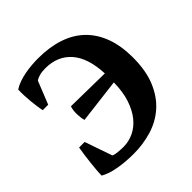

<svg xmlns="http://www.w3.org/2000/svg" viewBox="-189 -864 1028 1028"><g transform="rotate(-45 325.0 -350.0)"><path d="M191 -303Q185 -323 184 -352.5Q183 -382 191 -406L444 -402Q439 -523 385 -585Q331 -647 238 -647Q211 -647 192 -641.5Q173 -636 163 -628L111 -498H70Q67 -509 64 -530Q61 -551 58.5 -575Q56 -599 55 -624Q54 -649 55 -669Q73 -681 97 -689.5Q121 -698 147.5 -703Q174 -708 200.5 -710Q227 -712 248 -712Q334 -712 401.5 -689.5Q469 -667 515.5 -622Q562 -577 586.5 -510.5Q611 -444 611 -356Q611 -255 581 -184.5Q551 -114 501 -70.5Q451 -27 385.5 -7.5Q320 12 249 12Q188 12 134 2.5Q80 -7 45 -27Q45 -44 47 -68Q49 -92 52 -118.5Q55 -145 58.5 -171.5Q62 -198 66 -219H108L162 -63Q173 -57 196 -55Q219 -53 238 -53Q277 -53 314 -70.5Q351 -88 379.5 -123Q408 -158 425.5 -210.5Q443 -263 444 -334Z"/></g></svg>

Font: PT Serif
Style: Bold
Weight: 700
Designer: A.Korolkova, O.Umpeleva, V.Yefimov
Foundry: ParaType Ltd
Version: Version 1.000W OFL; ttfautohint (v1.6)